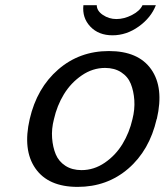

<svg xmlns="http://www.w3.org/2000/svg" viewBox="-20 -710 638 744"><path d="M493.2 -248Q502.9 -286.1 500.5 -321.8Q498 -357.4 486.8 -385.3Q475.6 -413.1 449.7 -429.9Q423.8 -446.8 387.2 -446.8Q338.9 -446.8 296.6 -417.7Q254.4 -388.7 227.5 -344.5Q200.7 -300.3 189 -248Q179.2 -210.4 181.9 -175Q184.6 -139.6 196 -112.1Q207.5 -84.5 233.4 -67.6Q259.3 -50.8 295.9 -50.8Q344.2 -50.8 386.2 -79.6Q428.2 -108.4 454.8 -152.3Q481.4 -196.3 493.2 -248ZM587.9 -250 586.9 -248Q559.1 -127.4 477.1 -56.6Q395 14.2 280.8 14.2Q167 14.2 117.2 -57.4Q67.4 -128.9 95.2 -249Q123 -369.1 205.6 -440.7Q288.1 -512.2 401.9 -512.2Q516.1 -512.2 565.9 -441.4Q615.7 -370.6 587.9 -250ZM431.2 -636.2Q460.9 -636.2 491.5 -651.9Q522 -667.5 532.2 -689.9H584Q565.4 -641.6 517.8 -607.4Q470.2 -573.2 416 -573.2Q361.8 -573.2 329.8 -607.2Q297.9 -641.1 303.2 -689.9H355Q355 -668 378.7 -652.1Q402.3 -636.2 431.2 -636.2Z"/></svg>

Font: Perun
Style: Italic
Weight: 400
Italic angle: -12°
Foundry: Stefan Peev, Context Ltd
Version: Version 001.000